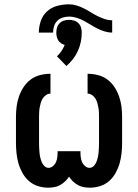

<svg xmlns="http://www.w3.org/2000/svg" viewBox="-20 -862 640 890"><path d="M203 8Q179 8 155.5 0.5Q132 -7 114 -23Q96 -39 84 -60.5Q72 -82 65.5 -105Q59 -128 56.5 -152Q54 -176 54 -200V-320Q54 -344 57 -368Q60 -392 68 -415Q76 -438 89.5 -458.5Q103 -479 122.5 -493.5Q142 -508 166 -514Q190 -520 214 -520V-428Q203 -428 193.5 -421.5Q184 -415 178 -405.5Q172 -396 169 -385.5Q166 -375 164 -364Q162 -353 161.5 -342Q161 -331 161 -320V-200Q161 -189 161.5 -177.5Q162 -166 163 -155Q164 -144 166.5 -133Q169 -122 173 -111.5Q177 -101 185.5 -92.5Q194 -84 205 -84Q216 -84 225.5 -92Q235 -100 239.5 -110.5Q244 -121 245.5 -132.5Q247 -144 247 -156V-161H353V-156Q353 -144 354.5 -132.5Q356 -121 360.5 -110.5Q365 -100 374.5 -92Q384 -84 395 -84Q406 -84 414.5 -92.5Q423 -101 427 -111.5Q431 -122 433.5 -133Q436 -144 437 -155Q438 -166 438.5 -177.5Q439 -189 439 -200V-320Q439 -331 438.5 -342Q438 -353 436 -364Q434 -375 431 -385.5Q428 -396 422 -405.5Q416 -415 406.5 -421.5Q397 -428 386 -428V-520Q410 -520 434 -514Q458 -508 477.5 -493.5Q497 -479 510.5 -458.5Q524 -438 532 -415Q540 -392 543 -368Q546 -344 546 -320V-200Q546 -176 543.5 -152Q541 -128 534.5 -105Q528 -82 516 -60.5Q504 -39 486 -23Q468 -7 444.5 0.5Q421 8 397 8Q383 8 368.5 5.5Q354 3 341.5 -4Q329 -11 318.5 -21Q308 -31 300 -43Q292 -31 281.5 -21Q271 -11 258.5 -4Q246 3 231.5 5.5Q217 8 203 8ZM160 -711Q160 -738 169 -764.5Q178 -791 198.5 -809.5Q219 -828 246 -835Q273 -842 300 -842Q318 -842 335.5 -836.5Q353 -831 369 -823Q385 -815 400 -805.5Q415 -796 431 -788Q447 -780 464.5 -774Q482 -768 500 -768V-711Q482 -711 464.5 -716.5Q447 -722 431 -730Q415 -738 400 -747.5Q385 -757 369 -765.5Q353 -774 335.5 -779.5Q318 -785 300 -785Q285 -785 270.5 -780.5Q256 -776 245.5 -765.5Q235 -755 230.5 -740.5Q226 -726 226 -711ZM288 -556 244 -601Q256 -612 265 -625.5Q274 -639 280 -654Q271 -656 263 -661.5Q255 -667 250 -675Q245 -683 243 -692.5Q241 -702 241 -711Q241 -723 244.5 -734.5Q248 -746 256.5 -754.5Q265 -763 276.5 -766.5Q288 -770 300 -770Q312 -770 323.5 -766.5Q335 -763 343.5 -754.5Q352 -746 355.5 -734.5Q359 -723 359 -711Q359 -689 354.5 -667.5Q350 -646 341 -626Q332 -606 318.5 -588.5Q305 -571 288 -556Z"/></svg>

Font: Iosevka Custom SmBdEx
Style: Regular
Weight: 600
Width: 7
Monospace: yes
Designer: Belleve Invis
Foundry: Belleve Invis
Version: Version 11.2.4; ttfautohint (v1.8.4)